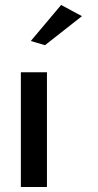

<svg xmlns="http://www.w3.org/2000/svg" viewBox="-20 -763 396 773"><path d="M104 -598 161 -581 310 -698 226 -743ZM169 -10V-472H64V-10Z"/></svg>

Font: Bluebird
Style: LiExt
Weight: 300
Designer: Jasper
Foundry: Cannot Into Space Fonts
Version: Version 0.98